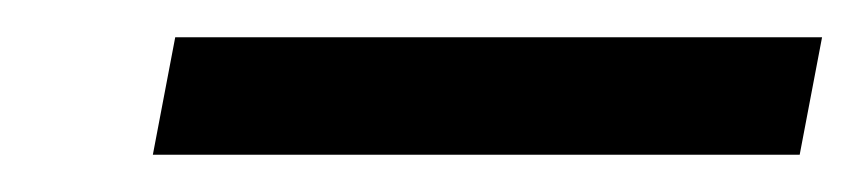

<svg xmlns="http://www.w3.org/2000/svg" viewBox="-20 -699 461 103"><path d="M62 -616 74 -679H421L409 -616Z"/></svg>

Font: DM Sans 9pt
Style: Italic
Weight: 400
Italic angle: -10°
Designer: Colophon Foundry, Jonny Pinhorn
Foundry: Colophon Foundry
Version: Version 4.004